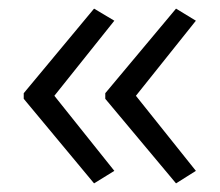

<svg xmlns="http://www.w3.org/2000/svg" viewBox="-20 -491 509 445"><path d="M35 -275V-262L198 -66L245 -95L106 -269L245 -443L198 -471ZM224 -275V-262L388 -66L434 -95L295 -269L434 -443L388 -471Z"/></svg>

Font: Noto Kufi Arabic Light
Style: Regular
Weight: 300
Designer: Monotype Design Team, David Williams, Khaled Hosny
Foundry: Google LLC
Version: Version 2.109